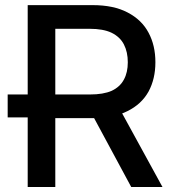

<svg xmlns="http://www.w3.org/2000/svg" viewBox="-20 -748 697 768"><path d="M154.3 -278.3Q118.2 -278.3 10.7 -278.3Q10.7 -301.8 10.7 -370.1Q45.9 -370.1 154.3 -370.1Q154.3 -347.7 154.3 -278.3ZM90.8 0Q90.8 -181.6 90.8 -727.5Q155.3 -727.5 350.6 -727.5Q434.6 -727.5 490.2 -698.2Q546.9 -668.9 574.2 -617.2Q601.6 -566.4 601.6 -499Q601.6 -432.6 574.2 -381.8Q545.9 -331.1 490.2 -303.7Q434.6 -275.4 350.6 -275.4Q284.2 -275.4 153.3 -275.4Q153.3 -298.8 153.3 -370.1Q200.2 -370.1 339.8 -370.1Q393.6 -370.1 426.8 -384.8Q460 -400.4 475.6 -429.7Q491.2 -458 491.2 -499Q491.2 -540 475.6 -570.3Q460 -600.6 425.8 -617.2Q392.6 -632.8 338.9 -632.8Q293 -632.8 201.2 -632.8Q201.2 -474.6 201.2 0Q173.8 0 90.8 0ZM450.2 -328.1Q495.1 -246.1 629.9 0Q598.6 0 504.9 0Q460.9 -82 328.1 -328.1Q358.4 -328.1 450.2 -328.1Z"/></svg>

Font: DeepSea
Style: Medium
Weight: 500
Designer: Stem
Version: Version 3.019;git-0a5106e0b